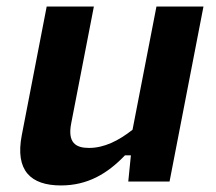

<svg xmlns="http://www.w3.org/2000/svg" viewBox="-20 -554 660 586"><path d="M122.5 -534 46.5 -141.5C25.5 -33 74 12 166 12C247 12 307.5 -23.5 361.5 -80H379.5L371.5 0H497.5L601 -534H457.5L384.5 -158C342 -124.5 298 -102.5 251.5 -102.5C211 -102.5 185.5 -118.5 197.5 -178.5L266.5 -534Z"/></svg>

Font: Monaspace Neon
Style: Bold Italic
Weight: 700
Italic angle: -11°
Designer: Riley Cran & the Lettermatic Team
Foundry: Lettermatic
Version: Version 1.200 (Monaspace Neon)